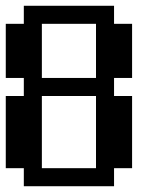

<svg xmlns="http://www.w3.org/2000/svg" viewBox="-20 -645 540 665"><path d="M0 -562.5H62.5V-625H375V-562.5H437.5V-375H375V-312.5H437.5V-62.5H375V0H62.5V-62.5H0V-312.5H62.5V-375H0ZM125 -562.5V-375H312.5V-562.5ZM125 -312.5V-62.5H312.5V-312.5Z"/></svg>

Font: NeoDunggeunmo Pro
Style: Regular
Weight: 400
Version: Version 1.020